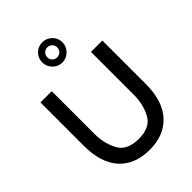

<svg xmlns="http://www.w3.org/2000/svg" viewBox="-272 -1092 1228 1228"><g transform="rotate(-45 342.0 -477.5)"><path d="M62 -308V-700H164V-312Q164 -227 200.5 -158.5Q237 -90 343 -90Q446 -90 482.5 -158Q519 -226 519 -312V-700H622V-308Q622 -153 547.5 -72Q473 9 343 9Q210 9 136 -72Q62 -153 62 -308ZM251 -873Q251 -911 277.5 -937.5Q304 -964 342 -964Q380 -964 407 -937Q434 -910 434 -873Q434 -836 406.5 -808.5Q379 -781 342 -781Q305 -781 278 -808Q251 -835 251 -873ZM387 -873Q387 -892 374 -905Q361 -918 342 -918Q323 -918 310 -905Q297 -892 297 -873Q297 -854 310 -841Q323 -828 342 -828Q361 -828 374 -841Q387 -854 387 -873Z"/></g></svg>

Font: Be Vietnam Medium
Style: Regular
Weight: 500
Designer: Gabriel Lam
Foundry: TypeRant
Version: Version 4.000